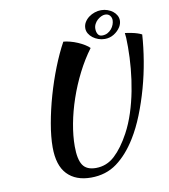

<svg xmlns="http://www.w3.org/2000/svg" viewBox="-101 -968 1002 1138"><g transform="rotate(-10 400.0 -399.5)"><path d="M485 -673Q441 -614 405 -543Q369 -472 343.5 -397.5Q318 -323 304.5 -250.5Q291 -178 291 -115Q291 -37 314 -2Q337 33 393 33Q458 33 507 -12.5Q556 -58 599 -138Q627 -190 647 -252Q667 -314 679.5 -379.5Q692 -445 698 -511.5Q704 -578 704 -639Q704 -678 703 -696Q702 -714 700 -725Q703 -725 715 -723Q727 -721 742.5 -718Q758 -715 773.5 -710Q789 -705 800 -699Q795 -623 781.5 -542Q768 -461 746 -382Q724 -303 695 -230Q666 -157 630 -99Q577 -13 511 35.5Q445 84 355 84Q263 84 212 30.5Q161 -23 161 -132Q161 -195 175 -274.5Q189 -354 212.5 -436.5Q236 -519 267 -597.5Q298 -676 332 -738Q349 -737 372 -731Q395 -725 417 -715.5Q439 -706 457.5 -694.5Q476 -683 485 -673ZM673 -766Q658 -742 633 -726.5Q608 -711 578 -711Q558 -711 539.5 -717.5Q521 -724 506.5 -735Q492 -746 483 -761Q474 -776 474 -793Q474 -813 484 -829.5Q494 -846 510 -858Q526 -870 545.5 -876.5Q565 -883 584 -883Q605 -883 623 -876.5Q641 -870 654.5 -859.5Q668 -849 676 -834.5Q684 -820 684 -804Q684 -785 673 -766ZM642 -813Q642 -829 632 -841Q622 -853 603 -853Q592 -853 579.5 -847Q567 -841 556.5 -831.5Q546 -822 539 -808.5Q532 -795 532 -780Q532 -761 540 -747.5Q548 -734 566 -734Q584 -734 598 -741.5Q612 -749 622 -761Q632 -773 637 -787Q642 -801 642 -813Z"/></g></svg>

Font: Sweet Mavka Script
Style: Regular
Weight: 500
Designer: Pablo Impallari/Anastassiya Vishnevskaya
Foundry: Pablo Impallari/ Anastassiya Vishnevskaya
Version: Version 2.0/www.impallari.com/   behance.net/sweetcherry